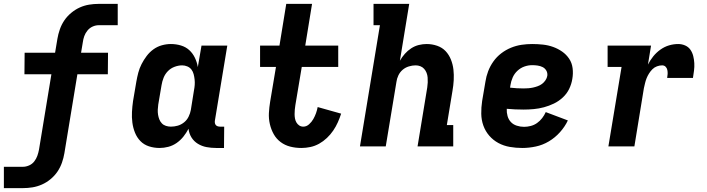

<svg xmlns="http://www.w3.org/2000/svg" viewBox="-27 -755 3647 990"><path d="M-7 215V105H91Q107 105 123 98Q139 91 149.5 77.5Q160 64 165.5 48.5Q171 33 174 17L238 -372H99L100 -483H257L269 -555Q273 -579 281.5 -603.5Q290 -628 304.5 -649.5Q319 -671 340 -688.5Q361 -706 384.5 -716.5Q408 -727 432.5 -731Q457 -735 482 -735H580V-625H482Q466 -625 450.5 -618Q435 -611 424 -597.5Q413 -584 407.5 -568.5Q402 -553 400 -537L391 -483H530L529 -372H372L305 35Q301 59 292.5 83.5Q284 108 269.5 129.5Q255 151 234 168.5Q213 186 189 196.5Q165 207 140.5 211Q116 215 91 215Z M796 8Q767 8 741 -0.5Q715 -9 697 -27.5Q679 -46 669 -71Q659 -96 655.5 -123Q652 -150 653.5 -178Q655 -206 659 -234L676 -334Q680 -357 686 -380Q692 -403 703 -424.5Q714 -446 729 -466Q744 -486 764 -500.5Q784 -515 807.5 -521.5Q831 -528 854 -528Q881 -528 906 -520.5Q931 -513 949 -496.5Q967 -480 978 -457Q989 -434 993 -409L1012 -520H1145L1081 -133Q1080 -127 1081 -121Q1082 -115 1085.5 -110.5Q1089 -106 1095 -104Q1101 -102 1107 -102H1129L1128 8H1088Q1062 8 1038 3.5Q1014 -1 993.5 -13.5Q973 -26 960.5 -46Q948 -66 945 -91Q934 -70 919 -51Q904 -32 884 -18Q864 -4 841 2Q818 8 796 8ZM854 -102Q872 -102 889.5 -107Q907 -112 922 -124Q937 -136 945.5 -153.5Q954 -171 957 -188L973 -288Q976 -303 977 -317Q978 -331 976.5 -345Q975 -359 971.5 -372.5Q968 -386 960 -396.5Q952 -407 939 -412.5Q926 -418 912 -418Q893 -418 873 -410.5Q853 -403 838.5 -388Q824 -373 816.5 -354Q809 -335 806 -316L789 -216Q787 -203 786.5 -189.5Q786 -176 788 -163.5Q790 -151 794.5 -139.5Q799 -128 807.5 -119Q816 -110 828.5 -106Q841 -102 854 -102Z M1527 8Q1497 8 1469.5 1Q1442 -6 1420 -22.5Q1398 -39 1384.5 -63Q1371 -87 1364.5 -115Q1358 -143 1359.5 -172Q1361 -201 1366 -231L1396 -410H1314V-520H1414L1449 -735H1582L1547 -520H1717V-410H1529L1496 -213Q1494 -201 1493 -189.5Q1492 -178 1492 -166.5Q1492 -155 1494 -144Q1496 -133 1501.5 -123.5Q1507 -114 1516 -108Q1525 -102 1537 -102Q1553 -102 1566.5 -114Q1580 -126 1588.5 -141Q1597 -156 1602.5 -171.5Q1608 -187 1611 -203L1732 -169Q1725 -147 1715 -124.5Q1705 -102 1691 -81.5Q1677 -61 1658.5 -43.5Q1640 -26 1618.5 -14Q1597 -2 1573.5 3Q1550 8 1527 8Z M1829 0 1932 -625H1899V-735H2083L2035 -442Q2046 -461 2060.5 -477.5Q2075 -494 2093.5 -506Q2112 -518 2132.5 -523Q2153 -528 2173 -528Q2201 -528 2227 -519Q2253 -510 2270.5 -491.5Q2288 -473 2298 -448Q2308 -423 2311 -396.5Q2314 -370 2312.5 -342Q2311 -314 2306 -286L2277 -110H2310V0H2126L2176 -304Q2178 -317 2178.5 -330Q2179 -343 2178 -355.5Q2177 -368 2172.5 -379.5Q2168 -391 2160 -400Q2152 -409 2140.5 -413.5Q2129 -418 2116 -418Q2099 -418 2081 -412.5Q2063 -407 2049 -395Q2035 -383 2027 -366Q2019 -349 2017 -332L1962 0Z M2666 8Q2633 8 2601.5 2.5Q2570 -3 2543 -17.5Q2516 -32 2496 -55Q2476 -78 2465.5 -107Q2455 -136 2454.5 -168.5Q2454 -201 2459 -234L2476 -334Q2480 -361 2490 -387.5Q2500 -414 2517 -438Q2534 -462 2557.5 -480Q2581 -498 2608 -509Q2635 -520 2662.5 -524Q2690 -528 2717 -528Q2745 -528 2772.5 -525Q2800 -522 2825 -513Q2850 -504 2871.5 -489Q2893 -474 2907.5 -452.5Q2922 -431 2925.5 -403.5Q2929 -376 2924 -348Q2920 -322 2908 -297Q2896 -272 2875 -252.5Q2854 -233 2829 -221Q2804 -209 2778 -202Q2752 -195 2725.5 -192.5Q2699 -190 2673 -190Q2651 -190 2629 -191Q2607 -192 2586 -194Q2585 -175 2590 -157Q2595 -139 2607 -126Q2619 -113 2637.5 -107Q2656 -101 2675 -101Q2692 -101 2709.5 -105.5Q2727 -110 2742 -120.5Q2757 -131 2768.5 -146Q2780 -161 2787 -177L2901 -134Q2886 -102 2860.5 -73.5Q2835 -45 2803 -26Q2771 -7 2735.5 0.5Q2700 8 2666 8ZM2673 -299Q2685 -299 2697.5 -300Q2710 -301 2721.5 -303.5Q2733 -306 2745.5 -310.5Q2758 -315 2768 -322.5Q2778 -330 2785.5 -341Q2793 -352 2795 -364Q2797 -379 2790 -391Q2783 -403 2771 -409Q2759 -415 2745 -417Q2731 -419 2717 -419Q2697 -419 2677 -412Q2657 -405 2641 -390Q2625 -375 2616.5 -355.5Q2608 -336 2605 -316L2603 -303Q2621 -301 2638 -300Q2655 -299 2673 -299Z M3110 0 3178 -410H3106V-520H3330L3314 -422Q3325 -444 3341 -464Q3357 -484 3378 -499Q3399 -514 3422.5 -521Q3446 -528 3470 -528Q3489 -528 3506 -520.5Q3523 -513 3533 -498.5Q3543 -484 3547.5 -466Q3552 -448 3553 -429Q3554 -410 3551.5 -391Q3549 -372 3546 -353H3413Q3415 -363 3415.5 -373.5Q3416 -384 3414 -394Q3412 -404 3405 -411Q3398 -418 3387 -418Q3374 -418 3360.5 -413Q3347 -408 3337 -398Q3327 -388 3319.5 -376Q3312 -364 3307 -351.5Q3302 -339 3299 -326Q3296 -313 3293 -300L3244 0Z"/></svg>

Font: Iosevka HT Extrabold Extended
Style: Italic
Weight: 800
Width: 7
Italic angle: -9°
Monospace: yes
Designer: Belleve Invis
Foundry: Belleve Invis
Version: Version 32.3.0; ttfautohint (v1.8.4)